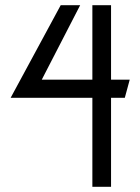

<svg xmlns="http://www.w3.org/2000/svg" viewBox="-20 -720 540 740"><path d="M408 0V-343H461L480 -413H408V-700H336V-413H141L289 -700H214L21 -343H336V0Z"/></svg>

Font: Advent Pro
Style: Medium
Weight: 500
Designer: Andreas Kalpakidis
Foundry: Andreas Kalpakidis
Version: Version 2.002 2008